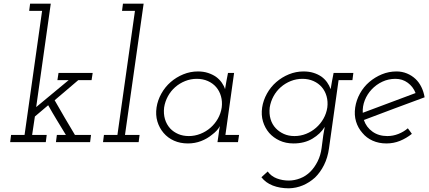

<svg xmlns="http://www.w3.org/2000/svg" viewBox="-20 -770 2323 1040"><path d="M288 -39H337Q312 -80 288 -119.5Q264 -159 241 -200L169 -139L154 -39H233L228 0H35L40 -39H113L208 -711H138L143 -750H255L176 -190L352 -336H291L297 -375H482L476 -336H404Q368 -305 339 -280.5Q310 -256 276 -227Q303 -179 330.5 -132.5Q358 -86 386 -39H473L468 0H283Z M543 -39H616L711 -711H641L646 -750H758L657 -39H736L731 0H538Z M828 -188Q834 -227 854 -263Q874 -299 904.5 -325.5Q935 -352 973 -367.5Q1011 -383 1052 -383Q1082 -383 1106.5 -375Q1131 -367 1150 -354Q1169 -340 1181.5 -322Q1194 -304 1199 -287Q1202 -309 1206.5 -331Q1211 -353 1215 -375H1248L1201 -39H1275L1269 0H1158L1164 -41Q1165 -53 1167 -64Q1169 -75 1171 -87Q1165 -75 1154 -63Q1143 -51 1128 -40Q1103 -19 1069.5 -6Q1036 7 998 7Q956 7 922.5 -8Q889 -23 866 -50Q843 -77 832.5 -112Q822 -147 828 -188ZM869 -188Q865 -154 873.5 -125Q882 -96 902 -74Q920 -55 945.5 -44Q971 -33 1003 -33Q1035 -33 1065.5 -45Q1096 -57 1120 -78Q1144 -99 1160 -127Q1176 -155 1181 -188Q1185 -220 1177 -248.5Q1169 -277 1151 -298Q1133 -319 1106 -331Q1079 -343 1046 -343Q1013 -343 983 -331Q953 -319 929 -298Q905 -277 889.5 -248.5Q874 -220 869 -188Z M1787 -375H1894L1889 -336H1814L1762 34Q1755 84 1735 124Q1715 164 1686 192Q1656 219 1620.5 234Q1585 249 1545 250Q1496 250 1457.5 235Q1419 220 1396 190L1430 159Q1449 185 1479.5 196.5Q1510 208 1544 208Q1575 208 1606 196Q1637 184 1661 160Q1684 137 1700.5 104Q1717 71 1722 32L1731 -37Q1733 -49 1735 -60Q1737 -71 1739 -83Q1716 -45 1672.5 -19Q1629 7 1570 7Q1528 7 1494.5 -8.5Q1461 -24 1438 -50Q1415 -77 1404.5 -112Q1394 -147 1400 -188Q1406 -227 1426 -263Q1446 -299 1476.5 -325.5Q1507 -352 1545 -367.5Q1583 -383 1624 -383Q1654 -383 1678 -375.5Q1702 -368 1721 -355Q1739 -342 1751.5 -324.5Q1764 -307 1771 -287Q1774 -309 1778.5 -331Q1783 -353 1787 -375ZM1441 -188Q1437 -154 1445.5 -125Q1454 -96 1474 -75Q1492 -56 1517.5 -44.5Q1543 -33 1575 -33Q1608 -33 1638 -45Q1668 -57 1692 -78Q1716 -99 1732 -127Q1748 -155 1753 -188Q1757 -220 1749 -248.5Q1741 -277 1723 -298Q1705 -319 1678 -331Q1651 -343 1618 -343Q1585 -343 1555 -331Q1525 -319 1501 -298Q1477 -277 1461.5 -248.5Q1446 -220 1441 -188Z M2280 -243Q2197 -212 2115.5 -182Q2034 -152 1951 -120Q1964 -81 1997.5 -57Q2031 -33 2078 -33Q2109 -33 2138 -44.5Q2167 -56 2189 -75Q2195 -68 2200 -60.5Q2205 -53 2211 -45Q2181 -21 2146.5 -7Q2112 7 2073 7Q2032 7 1998.5 -8Q1965 -23 1943 -50Q1919 -77 1908.5 -112Q1898 -147 1904 -188Q1910 -228 1930 -264Q1950 -300 1980.5 -326Q2011 -352 2048.5 -367.5Q2086 -383 2128 -383Q2158 -383 2184.5 -372Q2211 -361 2231 -342Q2250 -324 2262.5 -298.5Q2275 -273 2280 -243ZM2122 -343Q2084 -343 2051 -327.5Q2018 -312 1993.5 -286Q1969 -260 1956 -227Q1943 -194 1945 -159Q2017 -186 2088 -212.5Q2159 -239 2231 -266Q2218 -300 2189 -321.5Q2160 -343 2122 -343Z"/></svg>

Font: Josefin Slab
Style: Italic
Weight: 400
Italic angle: -12°
Designer: Santiago Orozco
Foundry: Typemade
Version: Version 2.000